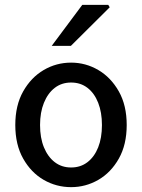

<svg xmlns="http://www.w3.org/2000/svg" viewBox="-20 -759 586 791"><path d="M273 12Q212 12 160 -18Q108 -48 75.5 -105.5Q43 -163 43 -244Q43 -325 75.5 -382.5Q108 -440 160 -470.5Q212 -501 273 -501Q333 -501 385 -470.5Q437 -440 469.5 -382.5Q502 -325 502 -244Q502 -163 469.5 -105.5Q437 -48 385 -18Q333 12 273 12ZM273 -69Q312 -69 340.5 -91Q369 -113 384.5 -152Q400 -191 400 -244Q400 -296 384.5 -335.5Q369 -375 340.5 -397Q312 -419 273 -419Q234 -419 205.5 -397Q177 -375 161 -335.5Q145 -296 145 -244Q145 -191 161 -152Q177 -113 205.5 -91Q234 -69 273 -69ZM193 -570 319 -739H426L432 -729L272 -570Z"/></svg>

Font: Source Sans 3 ExtraLight Medium
Style: Regular
Weight: 500
Version: Version 3.052;hotconv 1.1.0;makeotfexe 2.6.0